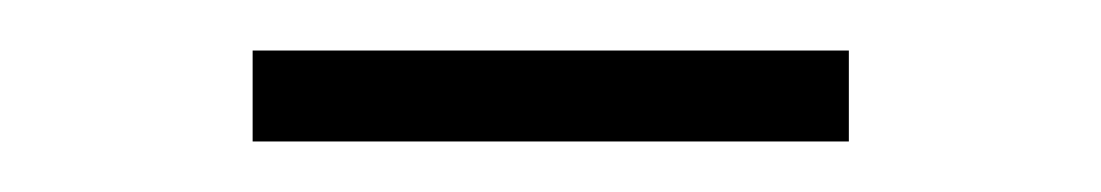

<svg xmlns="http://www.w3.org/2000/svg" viewBox="-20 -343 436 76"><path d="M316 -287V-323H80V-287Z"/></svg>

Font: IBM Plex Thai ExtraLight
Style: Regular
Weight: 200
Designer: Mike Abbink, Paul van der Laan, Pieter van Rosmalen, Ben Mitchell, Mark Frömberg
Foundry: Bold Monday
Version: Version 1.0